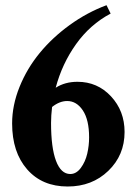

<svg xmlns="http://www.w3.org/2000/svg" viewBox="-20 -695 509 727"><path d="M236.3 11.2Q139.6 11.2 82.8 -53.7Q25.9 -118.7 25.9 -227.5Q25.9 -296.4 54 -366Q82 -435.5 130.1 -494.1Q178.2 -552.7 243.9 -600.3Q309.6 -647.9 383.3 -675.3L398.9 -643.6Q320.8 -602.1 267.8 -527.6Q214.8 -453.1 190.9 -362.8Q226.1 -385.3 273.4 -385.3Q349.1 -385.3 400.4 -330.1Q451.7 -274.9 451.7 -195.3Q451.7 -107.4 390.1 -48.1Q328.6 11.2 236.3 11.2ZM173.3 -229.5Q173.3 -135.7 192.1 -85.9Q210.9 -36.1 246.1 -36.1Q269 -36.1 286.1 -59.3Q303.2 -82.5 310.3 -113Q317.4 -143.6 317.4 -174.8Q317.4 -241.2 293.7 -276.9Q270 -312.5 234.4 -312.5Q205.6 -312.5 177.2 -290Q173.3 -257.3 173.3 -229.5Z"/></svg>

Font: Elstob 6pt
Style: Bold
Weight: 700
Designer: Peter S. Baker
Version: Version 1.015